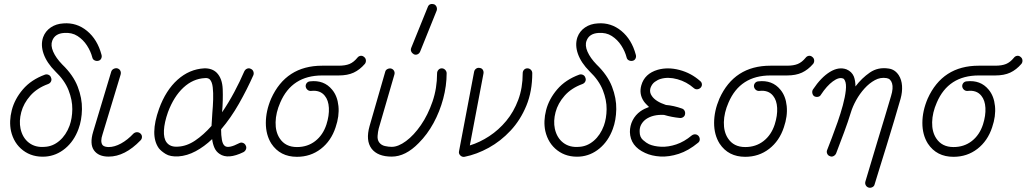

<svg xmlns="http://www.w3.org/2000/svg" viewBox="-20 -756 5047 944"><path d="M203 14Q139 18 93.5 -16.5Q48 -51 34 -112Q24 -160 38 -214.5Q52 -269 92.5 -316.5Q133 -364 201 -389Q210 -392 219 -388Q228 -384 231 -374Q235 -365 231 -356Q227 -347 217 -343Q162 -323 129 -285.5Q96 -248 84.5 -204.5Q73 -161 81 -123Q91 -78 122.5 -54Q154 -30 200 -34Q240 -36 272.5 -64Q305 -92 322 -138Q335 -174 335.5 -219Q336 -264 317 -312.5Q298 -361 252 -405Q210 -447 194.5 -491Q179 -535 192 -573Q203 -603 229.5 -621Q256 -639 292 -641Q357 -646 408 -604Q459 -562 479 -487Q482 -477 477.5 -468Q473 -459 463 -457Q453 -455 444.5 -459.5Q436 -464 434 -473Q426 -504 407.5 -532.5Q389 -561 361 -579Q333 -597 295 -594Q250 -591 237 -556Q228 -533 241.5 -502Q255 -471 286 -439Q340 -387 362 -330Q384 -273 383 -219Q382 -165 366 -122Q344 -62 300.5 -26Q257 10 203 14Z M514 14Q464 14 442 -17Q420 -48 438 -108L527 -404Q530 -413 539 -417.5Q548 -422 557 -420Q567 -417 571.5 -408.5Q576 -400 573 -389L484 -95Q472 -60 484 -43Q489 -37 498 -35Q507 -33 514 -33Q543 -33 575 -50.5Q607 -68 636 -99Q644 -106 653.5 -106Q663 -106 670 -100Q678 -93 678 -83Q678 -73 671 -66Q594 14 514 14Z M857 13Q817 15 794.5 1Q772 -13 761 -27Q738 -59 738.5 -108Q739 -157 762 -221Q795 -312 853 -364Q911 -416 984 -420Q1023 -421 1046 -398Q1073 -370 1075 -317.5Q1077 -265 1072 -204Q1104 -251 1132 -303.5Q1160 -356 1181 -405Q1186 -415 1195 -418.5Q1204 -422 1212 -418Q1222 -414 1225.5 -405Q1229 -396 1226 -387Q1195 -317 1155 -246.5Q1115 -176 1067 -120Q1067 -91 1071 -68.5Q1075 -46 1086 -38Q1104 -25 1156 -52Q1165 -57 1174.5 -53.5Q1184 -50 1188 -41Q1193 -32 1189.5 -22.5Q1186 -13 1177 -8Q1101 29 1060 1Q1043 -10 1034.5 -29Q1026 -48 1023 -72Q984 -35 942 -12.5Q900 10 857 13ZM855 -35Q898 -37 939.5 -65Q981 -93 1020 -137Q1021 -152 1022 -168.5Q1023 -185 1024 -201Q1027 -234 1028 -267Q1029 -300 1026 -326.5Q1023 -353 1012 -365Q1009 -368 1003.5 -370.5Q998 -373 987 -372Q929 -369 882 -325.5Q835 -282 806 -205Q788 -154 786 -115Q784 -76 799 -56Q817 -32 855 -35Z M1440 15Q1357 15 1314 -50Q1287 -93 1287 -151.5Q1287 -210 1313 -271Q1386 -433 1564 -433H1645Q1678 -433 1698.5 -441.5Q1719 -450 1737 -472Q1743 -480 1752.5 -481.5Q1762 -483 1770 -476Q1778 -470 1779 -460Q1780 -450 1774 -442Q1749 -413 1719 -399Q1689 -385 1645 -385H1564Q1415 -385 1358 -252Q1336 -202 1335 -155Q1334 -108 1355 -76Q1383 -33 1440 -33Q1492 -33 1530 -62.5Q1568 -92 1585 -144Q1599 -188 1597 -225.5Q1595 -263 1577 -285Q1554 -314 1510 -309Q1500 -308 1492.5 -314Q1485 -320 1483 -330Q1482 -340 1488 -347.5Q1494 -355 1504 -356Q1573 -364 1613 -315Q1639 -284 1644 -234.5Q1649 -185 1630 -130Q1608 -63 1557.5 -24Q1507 15 1440 15Z M1906 14Q1837 14 1807 -25Q1777 -65 1797 -136L1874 -403Q1876 -412 1885 -416.5Q1894 -421 1903 -419Q1913 -416 1917.5 -407.5Q1922 -399 1919 -389L1842 -124Q1838 -108 1836.5 -88Q1835 -68 1845 -55Q1855 -42 1872.5 -38Q1890 -34 1906 -34Q1938 -34 1976.5 -62.5Q2015 -91 2049.5 -141Q2084 -191 2106.5 -256.5Q2129 -322 2129 -396Q2129 -405 2135.5 -412.5Q2142 -420 2152 -420Q2162 -420 2169 -412.5Q2176 -405 2176 -396Q2176 -334 2159 -270.5Q2142 -207 2111.5 -151Q2081 -95 2039 -53Q1974 14 1906 14ZM2046 -503Q2042 -493 2033 -489Q2024 -485 2015 -489Q2006 -494 2002 -502.5Q1998 -511 2002 -521L2083 -721Q2087 -732 2095.5 -735Q2104 -738 2114 -735Q2123 -731 2126.5 -722Q2130 -713 2127 -704Z M2264 15Q2252 17 2243 8Q2234 -1 2237 -13L2311 -403Q2313 -413 2321 -418.5Q2329 -424 2338 -422Q2349 -421 2354 -412.5Q2359 -404 2357 -394L2290 -41Q2339 -56 2385.5 -86.5Q2432 -117 2469 -161.5Q2506 -206 2528 -265Q2550 -324 2550 -396Q2550 -406 2556.5 -413Q2563 -420 2573 -420Q2583 -420 2590 -413Q2597 -406 2597 -396Q2597 -307 2568 -236.5Q2539 -166 2490.5 -114Q2442 -62 2383 -29.5Q2324 3 2264 15Z M2830 14Q2766 18 2720.5 -16.5Q2675 -51 2661 -112Q2651 -160 2665 -214.5Q2679 -269 2719.5 -316.5Q2760 -364 2828 -389Q2837 -392 2846 -388Q2855 -384 2858 -374Q2862 -365 2858 -356Q2854 -347 2844 -343Q2789 -323 2756 -285.5Q2723 -248 2711.5 -204.5Q2700 -161 2708 -123Q2718 -78 2749.5 -54Q2781 -30 2827 -34Q2867 -36 2899.5 -64Q2932 -92 2949 -138Q2962 -174 2962.5 -219Q2963 -264 2944 -312.5Q2925 -361 2879 -405Q2837 -447 2821.5 -491Q2806 -535 2819 -573Q2830 -603 2856.5 -621Q2883 -639 2919 -641Q2984 -646 3035 -604Q3086 -562 3106 -487Q3109 -477 3104.5 -468Q3100 -459 3090 -457Q3080 -455 3071.5 -459.5Q3063 -464 3061 -473Q3053 -504 3034.5 -532.5Q3016 -561 2988 -579Q2960 -597 2922 -594Q2877 -591 2864 -556Q2855 -533 2868.5 -502Q2882 -471 2913 -439Q2967 -387 2989 -330Q3011 -273 3010 -219Q3009 -165 2993 -122Q2971 -62 2927.5 -26Q2884 10 2830 14Z M3152 -4Q3079 -37 3077 -107Q3077 -138 3090.5 -164.5Q3104 -191 3129 -209Q3139 -216 3149.5 -221Q3160 -226 3171 -230Q3164 -237 3157.5 -243.5Q3151 -250 3146 -257Q3121 -293 3133 -336Q3149 -394 3214 -413Q3264 -427 3321 -412Q3378 -397 3422 -358Q3430 -352 3431 -342.5Q3432 -333 3425 -325Q3418 -318 3408.5 -317Q3399 -316 3391 -323Q3356 -354 3310.5 -366.5Q3265 -379 3228 -368Q3214 -364 3199.5 -353.5Q3185 -343 3178 -323Q3172 -302 3185 -284Q3203 -257 3254 -240Q3292 -237 3334 -222Q3342 -219 3346 -211Q3350 -203 3348 -194Q3347 -186 3339.5 -180.5Q3332 -175 3322 -176Q3282 -180 3245 -191Q3191 -194 3156 -170Q3141 -159 3132.5 -143.5Q3124 -128 3125 -108Q3125 -82 3141.5 -67.5Q3158 -53 3171 -47Q3196 -36 3231 -34.5Q3266 -33 3305 -46Q3344 -59 3381 -90Q3389 -96 3398.5 -95.5Q3408 -95 3415 -87Q3421 -79 3420.5 -69.5Q3420 -60 3412 -54Q3365 -15 3317 0.5Q3269 16 3226.5 13.5Q3184 11 3152 -4Z M3644 15Q3561 15 3518 -50Q3491 -93 3491 -151.5Q3491 -210 3517 -271Q3590 -433 3768 -433H3849Q3882 -433 3902.5 -441.5Q3923 -450 3941 -472Q3947 -480 3956.5 -481.5Q3966 -483 3974 -476Q3982 -470 3983 -460Q3984 -450 3978 -442Q3953 -413 3923 -399Q3893 -385 3849 -385H3768Q3619 -385 3562 -252Q3540 -202 3539 -155Q3538 -108 3559 -76Q3587 -33 3644 -33Q3696 -33 3734 -62.5Q3772 -92 3789 -144Q3803 -188 3801 -225.5Q3799 -263 3781 -285Q3758 -314 3714 -309Q3704 -308 3696.5 -314Q3689 -320 3687 -330Q3686 -340 3692 -347.5Q3698 -355 3708 -356Q3777 -364 3817 -315Q3843 -284 3848 -234.5Q3853 -185 3834 -130Q3812 -63 3761.5 -24Q3711 15 3644 15Z M4250 166Q4241 163 4236.5 154.5Q4232 146 4235 136Q4246 100 4261.5 47.5Q4277 -5 4295 -64.5Q4313 -124 4330.5 -181.5Q4348 -239 4361 -284Q4373 -323 4366 -346Q4359 -369 4339 -372Q4309 -377 4281.5 -362Q4254 -347 4230.5 -321Q4207 -295 4189.5 -263.5Q4172 -232 4163 -202Q4150 -159 4130.5 -106.5Q4111 -54 4091 -2Q4087 7 4078 11.5Q4069 16 4061 12Q4051 9 4047 -0.5Q4043 -10 4047 -19Q4056 -42 4070 -78.5Q4084 -115 4098.5 -156.5Q4113 -198 4124 -238.5Q4135 -279 4138.5 -311.5Q4142 -344 4134 -360Q4130 -369 4125 -370Q4105 -378 4075 -356Q4045 -334 4016 -290Q4012 -282 4002 -280Q3992 -278 3983 -283Q3976 -288 3974 -298Q3972 -308 3977 -316Q4017 -376 4060.5 -402.5Q4104 -429 4142 -415Q4168 -404 4178 -380Q4186 -359 4186 -331Q4217 -372 4257 -399.5Q4297 -427 4349 -419Q4380 -415 4399 -386Q4413 -364 4415 -334Q4417 -304 4408 -271Q4395 -225 4376.5 -163.5Q4358 -102 4339 -40Q4320 22 4304 73Q4288 124 4280 151Q4278 160 4268.5 164.5Q4259 169 4250 166Z M4668 15Q4585 15 4542 -50Q4515 -93 4515 -151.5Q4515 -210 4541 -271Q4614 -433 4792 -433H4873Q4906 -433 4926.5 -441.5Q4947 -450 4965 -472Q4971 -480 4980.5 -481.5Q4990 -483 4998 -476Q5006 -470 5007 -460Q5008 -450 5002 -442Q4977 -413 4947 -399Q4917 -385 4873 -385H4792Q4643 -385 4586 -252Q4564 -202 4563 -155Q4562 -108 4583 -76Q4611 -33 4668 -33Q4720 -33 4758 -62.5Q4796 -92 4813 -144Q4827 -188 4825 -225.5Q4823 -263 4805 -285Q4782 -314 4738 -309Q4728 -308 4720.5 -314Q4713 -320 4711 -330Q4710 -340 4716 -347.5Q4722 -355 4732 -356Q4801 -364 4841 -315Q4867 -284 4872 -234.5Q4877 -185 4858 -130Q4836 -63 4785.5 -24Q4735 15 4668 15Z"/></svg>

Font: Zen Kurenaido
Style: ARC
Weight: 400
Designer: Yoshimichi Ohira
Foundry: Positype
Version: Version 1.001